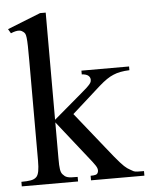

<svg xmlns="http://www.w3.org/2000/svg" viewBox="-51 -737 608 780"><g transform="rotate(-5 253.0 -347.5)"><path d="M288.6 0V-18.6Q302.7 -18.6 309.6 -20.8Q316.4 -22.9 318.8 -29.8Q320.3 -33.7 320.3 -37.6Q320.3 -42 318.6 -46.9Q316.9 -51.8 312.7 -58.3Q308.6 -64.9 301.3 -74.2L164.6 -247.1V-101.1Q164.6 -85 165 -74.2Q165.5 -63.5 166.7 -55.9Q168 -48.3 169.9 -43.5Q171.9 -38.6 175.3 -34.7Q179.7 -29.8 183.8 -26.6Q188 -23.4 194.3 -21.5Q200.7 -19.5 210.4 -19Q220.2 -18.6 235.8 -18.6V0H6.3V-18.6Q29.8 -18.6 44.9 -21.2Q60.1 -23.9 68.4 -32.7Q75.2 -40 78.1 -55.7Q81.1 -71.3 81.1 -98.1V-505.4Q81.1 -543.9 80.6 -565.9Q80.1 -587.9 78.6 -599.9Q77.1 -611.8 74.5 -616.5Q71.8 -621.1 67.4 -624.5Q64.5 -627 60.5 -628.9Q56.6 -630.9 50.8 -631.3Q44.9 -631.8 36.6 -630.1Q28.3 -628.4 16.6 -623.5L6.3 -641.1L141.6 -694.8H164.6V-257.8L277.3 -353.5Q293 -366.7 302.2 -375.2Q311.5 -383.8 316.2 -389.6Q320.8 -395.5 322 -399.4Q323.2 -403.3 323.2 -406.7Q323.2 -417 315.4 -423.8Q307.6 -430.7 288.6 -432.1V-447.3H482.9V-432.1Q442.9 -430.7 417 -419.4Q403.8 -414.1 389.4 -404.3Q375 -394.5 357.9 -379.4L240.7 -274.4L357.9 -127.9Q377 -104 389.9 -88.1Q402.8 -72.3 411.9 -62.3Q420.9 -52.2 427.2 -46.4Q433.6 -40.5 439 -36.6Q444.3 -32.7 450 -29.8Q455.6 -26.9 463.9 -22Q468.8 -19.5 479.5 -19Q490.2 -18.6 506.3 -18.6V0Z"/></g></svg>

Font: Doulos SIL Compact
Style: Regular
Weight: 400
Designer: Walt Agee, Victor Gaultney, Peter Martin, Debbi Hosken
Foundry: SIL International
Version: Version 4.110; 2011; Maintenance release ; LnSpcTght